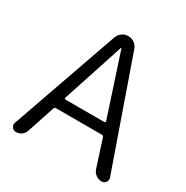

<svg xmlns="http://www.w3.org/2000/svg" viewBox="-167 -868 973 1006"><g transform="rotate(30 319.5 -365.0)"><path d="M321 -657 199 -285Q198 -282 200 -279.5Q202 -277 205 -277H440Q443 -277 444.5 -279.5Q446 -282 446 -285L324 -657Q324 -658 323 -658Q321 -658 321 -657ZM64 0Q49 0 40 -12.5Q31 -25 36 -39L264 -688Q271 -707 287.5 -718.5Q304 -730 324 -730Q344 -730 360.5 -718.5Q377 -707 384 -688L611 -40Q616 -25 607 -12.5Q598 0 583 0Q563 0 547.5 -11.5Q532 -23 526 -41L473 -205Q470 -213 461 -213H184Q176 -213 173 -205L118 -39Q112 -21 97.5 -10.5Q83 0 64 0Z"/></g></svg>

Font: Rounded Mplus 1c
Style: Regular
Weight: 400
Version: Version 1.059.20150529